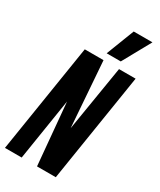

<svg xmlns="http://www.w3.org/2000/svg" viewBox="-245 -998 896 1073"><g transform="rotate(30 203.5 -461.5)"><path d="M-16 0 95 -700H216L247 -279L316 -700H423L312 0H191L155 -398L92 0ZM212 -742 282 -923H403L303 -742Z"/></g></svg>

Font: Georama ExtraCondensed
Style: Bold Italic
Weight: 700
Width: 2
Italic angle: -9°
Designer: Jean-Baptiste Levee
Foundry: Production Type
Version: Version 1.000